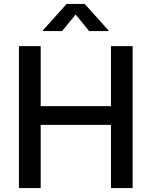

<svg xmlns="http://www.w3.org/2000/svg" viewBox="-20 -964 777 984"><path d="M77.1 0V-727.5H188.5V-419.9H548.8V-727.5H659.7V0H548.8V-324.2H188.5V0ZM298.3 -804.7H199.7V-808.1L321.3 -943.8H414.1L536.1 -808.1V-804.7H437L367.7 -889.6Z"/></svg>

Font: Inter 18pt Medium
Style: Regular
Weight: 500
Designer: Rasmus Andersson
Foundry: rsms
Version: Version 4.001;git-66647c0bb